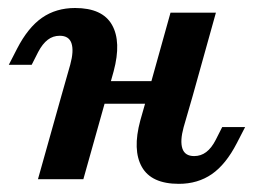

<svg xmlns="http://www.w3.org/2000/svg" viewBox="-20 -448 634 480"><path d="M129.4 -358.6Q112.4 -358.6 99.4 -348.6Q86.3 -338.6 75.5 -318.1L59.2 -286H2L22.7 -326.3Q50 -379.3 85.2 -403.7Q120.3 -428 167.7 -428Q236.1 -428 260 -385.8Q283.9 -343.6 264.1 -269.7L246.9 -208.2H133.4L155.7 -286.7Q165 -320.9 158.7 -339.8Q152.4 -358.6 129.4 -358.6ZM133.4 -208.2H246.9L188.4 0H74.9ZM218.1 -245.2H406.1L390 -188.7H202ZM406.3 -416.4H519.8L461.7 -208.2H348.2ZM465.4 -57.8Q482.3 -57.8 495.5 -67.8Q508.8 -77.8 519.3 -98.3L535.5 -130.3H592.8L572 -90Q544.7 -37 509.6 -12.7Q474.4 11.6 427.1 11.6Q358.6 11.6 334.7 -30.6Q310.8 -72.8 330.7 -146.7L348.2 -208.2H461.7L439 -129.7Q429.7 -95.5 436 -76.6Q442.3 -57.8 465.4 -57.8Z"/></svg>

Font: Playfair Micro SmCond SmLight
Style: Italic
Weight: 360
Width: 4
Italic angle: -15.6°
Designer: Claus Eggers Sørensen
Foundry: Claus Eggers Sørensen
Version: Version 2.203;Glyphs 3.3 (3326)